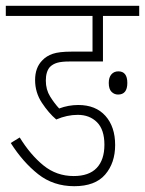

<svg xmlns="http://www.w3.org/2000/svg" viewBox="-20 -642 500 662"><path d="M248 -246Q211 -246 174 -230Q148 -252 124.5 -287.5Q101 -323 101 -366Q101 -409 126 -434Q140 -449 162 -456.5Q184 -464 227 -464H299V-587H0V-622H460V-587H335V-430H220Q192 -430 177 -425.5Q162 -421 152 -411Q138 -395 138 -364Q138 -333 153 -309Q168 -285 184 -268Q216 -280 250 -280Q310 -280 343.5 -242.5Q377 -205 377 -142Q377 -80 342.5 -40Q308 0 236 0Q164 0 111.5 -41.5Q59 -83 17 -149L48 -168Q85 -108 130 -71.5Q175 -35 234 -35Q287 -35 313.5 -63Q340 -91 340 -143Q340 -195 314.5 -220.5Q289 -246 248 -246ZM355 -356Q355 -375 364 -385.5Q373 -396 388 -396Q419 -396 419 -356Q419 -316 387 -316Q374 -316 364.5 -325.5Q355 -335 355 -356Z"/></svg>

Font: Noto Sans Devanagari ExtraCondensed ExtraLight
Style: Regular
Weight: 200
Width: 2
Designer: Jelle Bosma - Monotype Design Team
Foundry: Monotype Imaging Inc.
Version: Version 2.004; ttfautohint (v1.8.4.7-5d5b)